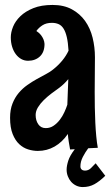

<svg xmlns="http://www.w3.org/2000/svg" viewBox="-20 -588 448 781"><path d="M408.2 127Q384.8 149.9 363.8 161.4Q342.8 172.9 316.9 172.9Q302.2 172.9 290 167Q277.8 161.1 269.3 151.4Q260.7 141.6 255.9 128.9Q251 116.2 251 102.1Q251 86.9 257.6 65.9Q264.2 44.9 284.2 19L265.1 20Q262.2 4.9 259.8 -10.7Q257.3 -26.4 255.9 -43Q233.4 -9.8 202.1 8.1Q170.9 25.9 133.8 25.9Q114.7 25.9 94.7 19.8Q74.7 13.7 58.3 -1.5Q42 -16.6 31.5 -42.7Q21 -68.8 21 -108.9Q21 -142.1 30.8 -166.7Q40.5 -191.4 56.2 -210Q71.8 -228.5 91.3 -242.2Q110.8 -255.9 130.1 -266.6Q149.4 -277.3 167 -286.6Q184.6 -295.9 195.8 -305.2Q217.3 -322.3 233.2 -341.6Q249 -360.8 258.8 -381.8Q256.8 -415.5 251.7 -437.3Q246.6 -459 238.3 -471.9Q230 -484.9 218 -490Q206.1 -495.1 190.9 -495.1Q168.5 -495.1 153.1 -485.4Q137.7 -475.6 127.9 -461.9Q140.1 -454.1 146.7 -445.3Q153.3 -436.5 156.7 -428.2Q160.6 -418.9 161.1 -409.2Q161.1 -376 142.3 -358.4Q123.5 -340.8 94.2 -340.8Q79.1 -340.8 66.4 -347.9Q53.7 -355 44.2 -367.7Q34.7 -380.4 29.3 -397.9Q23.9 -415.5 23.9 -436Q23.9 -456.5 33.2 -479.5Q42.5 -502.4 63 -522.2Q83.5 -542 115.7 -554.9Q147.9 -567.9 193.8 -567.9Q239.7 -567.9 272.5 -550Q305.2 -532.2 326.2 -502.7Q347.2 -473.1 356.7 -434.6Q366.2 -396 366.2 -355Q366.2 -324.2 365.7 -288.1Q365.2 -252 365.2 -213.9Q365.2 -182.1 365.7 -150.4Q366.2 -118.7 367.7 -89.1Q369.1 -59.6 371.6 -33.4Q374 -7.3 377.9 13.2L338.9 15.1Q327.1 30.8 317.1 50Q307.1 69.3 307.1 88.9Q307.1 97.2 312.3 101.6Q317.4 106 325.2 106Q339.4 106 349.6 96.2Q359.9 86.4 369.1 76.2ZM257.8 -266.1Q240.7 -245.6 221.2 -231Q206.5 -220.7 189.7 -208Q172.9 -195.3 158.4 -181.2Q144 -167 134.5 -151.6Q125 -136.2 125 -120.1Q125 -98.1 135.7 -82.5Q146.5 -66.9 166 -66.9Q184.1 -66.9 198.2 -76.7Q212.4 -86.4 223.4 -100.8Q234.4 -115.2 241.9 -131.8Q249.5 -148.4 253.9 -162.1Z"/></svg>

Font: Rum Raisin
Style: Regular
Weight: 400
Designer: Astigmatic (AOETI)
Foundry: Astigmatic (AOETI)
Version: Version 1.000